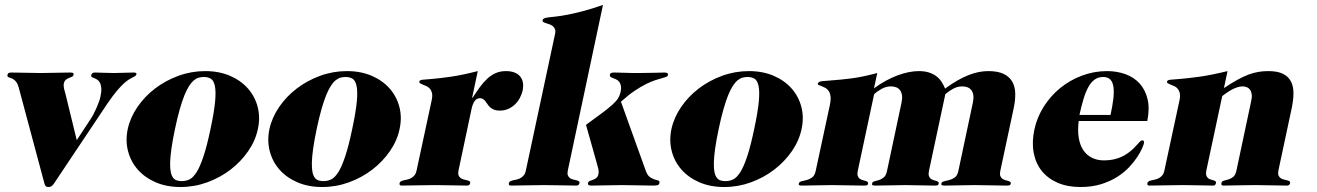

<svg xmlns="http://www.w3.org/2000/svg" viewBox="-20 -750 5336 778"><path d="M291 -182.1 346.2 -266.1Q352.5 -275.4 358.9 -287.4Q365.2 -299.3 370.6 -311.8Q376 -324.2 380.4 -336.2Q384.8 -348.1 386.7 -356.9Q391.6 -379.4 390.4 -393.1Q389.2 -406.7 384.8 -415Q380.4 -423.3 374 -427.2Q367.7 -431.2 361.8 -433.3Q356 -435.5 352.3 -437.7Q348.6 -439.9 349.6 -444.8Q350.6 -450.2 354 -453.1Q357.4 -456.1 364.7 -456.1Q383.3 -456.1 402.1 -455.1Q420.9 -454.1 441.4 -454.1Q460.9 -454.1 481.2 -455.1Q501.5 -456.1 521 -456.1Q526.4 -456.1 530 -454.8Q533.7 -453.6 532.7 -449.2Q531.7 -444.3 528.3 -442.1Q524.9 -439.9 518.8 -437Q512.7 -434.1 503.7 -428.7Q494.6 -423.3 481.7 -411.6Q468.8 -399.9 452.4 -380.4Q436 -360.8 415 -330.1L199.7 -7.8Q194.3 0.5 189.2 4.2Q184.1 7.8 176.3 7.8Q168.9 7.8 165.3 4.2Q161.6 0.5 159.7 -7.8L55.7 -396Q52.2 -408.7 47.1 -416Q42 -423.3 36.6 -427.2Q31.2 -431.2 26.1 -432.9Q21 -434.6 17.1 -436Q13.2 -437.5 11.2 -439.7Q9.3 -441.9 10.3 -446.8Q11.7 -453.1 16.1 -454.6Q20.5 -456.1 27.3 -456.1Q57.6 -456.1 86.7 -455.1Q115.7 -454.1 145.5 -454.1Q174.8 -454.1 204.8 -455.1Q234.9 -456.1 264.2 -456.1Q271.5 -456.1 275.4 -454.6Q279.3 -453.1 277.8 -446.8Q276.9 -441.4 271.5 -439Q266.1 -436.5 259.5 -434.1Q252.9 -431.6 247.1 -427Q241.2 -422.4 238.8 -412.1Q236.8 -402.3 239.7 -390.1Q242.7 -377.9 245.6 -368.2Z M497.6 -227.1Q507.8 -273.9 536.9 -316.4Q565.9 -358.9 608.4 -391.4Q650.9 -423.8 703.1 -442.9Q755.4 -461.9 811.5 -461.9Q867.7 -461.9 911.9 -442.9Q956.1 -423.8 984.6 -391.4Q1013.2 -358.9 1024.2 -316.4Q1035.2 -273.9 1024.9 -227.1Q1015.1 -180.2 985.8 -137.7Q956.5 -95.2 914.3 -62.7Q872.1 -30.3 819.8 -11.2Q767.6 7.8 711.4 7.8Q655.3 7.8 611.1 -11.2Q566.9 -30.3 538.3 -62.7Q509.8 -95.2 498.8 -137.7Q487.8 -180.2 497.6 -227.1ZM689 -227.1Q679.2 -180.7 674.6 -147.2Q669.9 -113.8 669.4 -90.3Q668.9 -66.9 672.1 -52.2Q675.3 -37.6 681.6 -29.5Q688 -21.5 697 -18.8Q706.1 -16.1 716.8 -16.1Q732.9 -16.1 747.6 -22.9Q762.2 -29.8 776.4 -52Q790.5 -74.2 804.4 -116Q818.4 -157.7 833 -227.1Q847.7 -296.4 851.6 -338.1Q855.5 -379.9 850.6 -402.1Q845.7 -424.3 834 -431.2Q822.3 -438 806.2 -438Q795.4 -438 785.4 -435.3Q775.4 -432.6 765.6 -424.6Q755.9 -416.5 746.3 -401.9Q736.8 -387.2 727.3 -363.8Q717.8 -340.3 708.3 -306.9Q698.7 -273.4 689 -227.1Z M1071.8 -227.1Q1082 -273.9 1111.1 -316.4Q1140.1 -358.9 1182.6 -391.4Q1225.1 -423.8 1277.3 -442.9Q1329.6 -461.9 1385.7 -461.9Q1441.9 -461.9 1486.1 -442.9Q1530.3 -423.8 1558.8 -391.4Q1587.4 -358.9 1598.4 -316.4Q1609.4 -273.9 1599.1 -227.1Q1589.4 -180.2 1560.1 -137.7Q1530.8 -95.2 1488.5 -62.7Q1446.3 -30.3 1394 -11.2Q1341.8 7.8 1285.6 7.8Q1229.5 7.8 1185.3 -11.2Q1141.1 -30.3 1112.5 -62.7Q1084 -95.2 1073 -137.7Q1062 -180.2 1071.8 -227.1ZM1263.2 -227.1Q1253.4 -180.7 1248.8 -147.2Q1244.1 -113.8 1243.7 -90.3Q1243.2 -66.9 1246.3 -52.2Q1249.5 -37.6 1255.9 -29.5Q1262.2 -21.5 1271.2 -18.8Q1280.3 -16.1 1291 -16.1Q1307.1 -16.1 1321.8 -22.9Q1336.4 -29.8 1350.6 -52Q1364.7 -74.2 1378.7 -116Q1392.6 -157.7 1407.2 -227.1Q1421.9 -296.4 1425.8 -338.1Q1429.7 -379.9 1424.8 -402.1Q1419.9 -424.3 1408.2 -431.2Q1396.5 -438 1380.4 -438Q1369.6 -438 1359.6 -435.3Q1349.6 -432.6 1339.8 -424.6Q1330.1 -416.5 1320.6 -401.9Q1311 -387.2 1301.5 -363.8Q1292 -340.3 1282.5 -306.9Q1272.9 -273.4 1263.2 -227.1Z M1729.5 -345.2Q1732.9 -362.3 1730.5 -373Q1728 -383.8 1721.9 -390.6Q1715.8 -397.5 1708 -400.9Q1700.2 -404.3 1693.6 -407Q1687 -409.7 1682.6 -412.4Q1678.2 -415 1679.2 -419.9Q1680.7 -425.8 1693.1 -427Q1705.6 -428.2 1733.4 -430.4Q1761.2 -432.6 1805.9 -439Q1850.6 -445.3 1916 -461.9L1893.1 -354H1895Q1910.6 -377.9 1925 -397.7Q1939.5 -417.5 1955.3 -431.9Q1971.2 -446.3 1989.3 -454.1Q2007.3 -461.9 2030.8 -461.9Q2049.8 -461.9 2064 -456.5Q2078.1 -451.2 2086.9 -441.2Q2095.7 -431.2 2098.6 -416.5Q2101.6 -401.9 2097.7 -382.8Q2094.2 -367.7 2086.4 -353Q2078.6 -338.4 2066.7 -326.9Q2054.7 -315.4 2039.1 -308.6Q2023.4 -301.8 2004.9 -301.8Q1991.2 -301.8 1982.2 -305.4Q1973.1 -309.1 1966.8 -314.7Q1960.4 -320.3 1956.1 -326.9Q1951.7 -333.5 1947.3 -339.1Q1942.9 -344.7 1937.7 -348.4Q1932.6 -352.1 1925.3 -352.1Q1911.6 -352.1 1903.6 -340.8Q1895.5 -329.6 1891.1 -310.1L1837.9 -59.1Q1835.4 -46.9 1838.1 -39.8Q1840.8 -32.7 1846.4 -28.6Q1852.1 -24.4 1859.4 -22.7Q1866.7 -21 1872.8 -19.5Q1878.9 -18.1 1882.6 -15.6Q1886.2 -13.2 1885.3 -7.8Q1884.3 -3.9 1881.6 -1Q1878.9 2 1872.1 2Q1843.3 2 1811.3 1Q1779.3 0 1741.2 0Q1703.1 0 1669.9 1Q1636.7 2 1608.4 2Q1601.6 2 1599.9 -1Q1598.1 -3.9 1599.1 -7.8Q1600.1 -13.2 1605 -15.6Q1609.9 -18.1 1616.7 -19.5Q1623.5 -21 1631.3 -22.7Q1639.2 -24.4 1646.5 -28.6Q1653.8 -32.7 1659.7 -39.8Q1665.5 -46.9 1668 -59.1Z M2280.8 -59.1Q2278.3 -46.9 2281 -39.8Q2283.7 -32.7 2289.3 -28.6Q2294.9 -24.4 2302.2 -22.7Q2309.6 -21 2315.7 -19.5Q2321.8 -18.1 2325.4 -15.6Q2329.1 -13.2 2328.1 -7.8Q2327.1 -3.9 2324.5 -1Q2321.8 2 2314.9 2Q2286.1 2 2254.2 1Q2222.2 0 2184.1 0Q2145.5 0 2112.5 1Q2079.6 2 2051.3 2Q2044.4 2 2042.7 -1Q2041 -3.9 2042 -7.8Q2043 -13.2 2047.9 -15.6Q2052.7 -18.1 2059.6 -19.5Q2066.4 -21 2074.2 -22.7Q2082 -24.4 2089.4 -28.6Q2096.7 -32.7 2102.5 -39.8Q2108.4 -46.9 2110.8 -59.1L2229 -611.8Q2231.9 -624.5 2228.8 -632.1Q2225.6 -639.6 2219.7 -644.3Q2213.9 -648.9 2206.3 -651.6Q2198.7 -654.3 2192.4 -656.2Q2186 -658.2 2181.9 -660.6Q2177.7 -663.1 2178.7 -668Q2180.2 -673.8 2185.8 -676Q2191.4 -678.2 2203.1 -679.7Q2214.8 -681.2 2233.4 -683.1Q2252 -685.1 2278.8 -690.2Q2305.7 -695.3 2341.3 -704.6Q2377 -713.9 2423.3 -730ZM2354.5 -244.1Q2394 -272.9 2419.9 -292.2Q2445.8 -311.5 2461.4 -325.7Q2477.1 -339.8 2484.1 -351.1Q2491.2 -362.3 2494.1 -375Q2498 -392.1 2495.8 -402.6Q2493.7 -413.1 2488.5 -419.2Q2483.4 -425.3 2476.3 -428.5Q2469.2 -431.6 2463.4 -433.8Q2457.5 -436 2453.9 -438.7Q2450.2 -441.4 2451.2 -446.8Q2452.1 -452.1 2456.3 -454.1Q2460.4 -456.1 2467.3 -456.1Q2474.6 -456.1 2485.4 -455.8Q2496.1 -455.6 2509.3 -455.1Q2522.5 -454.6 2537.6 -454.3Q2552.7 -454.1 2567.9 -454.1Q2604.5 -454.1 2630.9 -455.1Q2657.2 -456.1 2672.4 -456.1Q2681.2 -456.1 2684.3 -453.4Q2687.5 -450.7 2686.5 -445.8Q2685.5 -440.9 2679.4 -438.5Q2673.3 -436 2662.1 -433.1Q2650.9 -430.2 2635 -425Q2619.1 -419.9 2598.4 -409.7Q2577.6 -399.4 2552 -382.3Q2526.4 -365.2 2496.1 -337.9L2596.7 -58.1Q2603.5 -39.1 2613.8 -32.2Q2624 -25.4 2633.1 -22.7Q2642.1 -20 2647.9 -18.3Q2653.8 -16.6 2651.9 -7.8Q2650.9 -2 2645.5 0Q2640.1 2 2625 2Q2595.7 2 2565.4 1Q2535.2 0 2500 0Q2469.2 0 2438.5 1Q2407.7 2 2377 2Q2369.6 2 2365.7 0Q2361.8 -2 2362.8 -8.8Q2364.3 -14.6 2370.1 -16.8Q2376 -19 2382.8 -21.5Q2389.6 -23.9 2396 -28.6Q2402.3 -33.2 2404.8 -43.9Q2407.2 -55.2 2403.8 -68.4Q2400.4 -81.5 2396.5 -95.2Z M2700.7 -227.1Q2710.9 -273.9 2740 -316.4Q2769 -358.9 2811.5 -391.4Q2854 -423.8 2906.2 -442.9Q2958.5 -461.9 3014.6 -461.9Q3070.8 -461.9 3115 -442.9Q3159.2 -423.8 3187.7 -391.4Q3216.3 -358.9 3227.3 -316.4Q3238.3 -273.9 3228 -227.1Q3218.3 -180.2 3189 -137.7Q3159.7 -95.2 3117.4 -62.7Q3075.2 -30.3 3022.9 -11.2Q2970.7 7.8 2914.6 7.8Q2858.4 7.8 2814.2 -11.2Q2770 -30.3 2741.5 -62.7Q2712.9 -95.2 2701.9 -137.7Q2690.9 -180.2 2700.7 -227.1ZM2892.1 -227.1Q2882.3 -180.7 2877.7 -147.2Q2873 -113.8 2872.6 -90.3Q2872.1 -66.9 2875.2 -52.2Q2878.4 -37.6 2884.8 -29.5Q2891.1 -21.5 2900.1 -18.8Q2909.2 -16.1 2919.9 -16.1Q2936 -16.1 2950.7 -22.9Q2965.3 -29.8 2979.5 -52Q2993.7 -74.2 3007.6 -116Q3021.5 -157.7 3036.1 -227.1Q3050.8 -296.4 3054.7 -338.1Q3058.6 -379.9 3053.7 -402.1Q3048.8 -424.3 3037.1 -431.2Q3025.4 -438 3009.3 -438Q2998.5 -438 2988.5 -435.3Q2978.5 -432.6 2968.8 -424.6Q2959 -416.5 2949.5 -401.9Q2939.9 -387.2 2930.4 -363.8Q2920.9 -340.3 2911.4 -306.9Q2901.9 -273.4 2892.1 -227.1Z M4033.2 -57.1Q4030.8 -44.9 4033.2 -37.6Q4035.6 -30.3 4040.8 -26.4Q4045.9 -22.5 4052.2 -20.5Q4058.6 -18.6 4064.2 -17.1Q4069.8 -15.6 4073.2 -13.2Q4076.7 -10.7 4075.7 -5.9Q4074.7 -0.5 4070.6 0.7Q4066.4 2 4057.1 2Q4024.9 2 3993.2 1Q3961.4 0 3929.2 0Q3897 0 3865.7 1Q3834.5 2 3810.1 2Q3801.3 2 3797.4 0.7Q3793.5 -0.5 3794.4 -5.9Q3795.9 -13.2 3805.4 -15.4Q3814.9 -17.6 3826.7 -20.5Q3838.4 -23.4 3848.9 -31Q3859.4 -38.6 3863.3 -57.1L3921.9 -333Q3925.8 -350.6 3924.1 -363.3Q3922.4 -376 3916.5 -384Q3910.6 -392.1 3901.1 -396Q3891.6 -399.9 3879.4 -399.9Q3858.9 -399.9 3840.8 -389.6Q3822.8 -379.4 3810.5 -368.2L3744.1 -57.1Q3741.7 -44.9 3743.9 -37.6Q3746.1 -30.3 3750.7 -26.4Q3755.4 -22.5 3761.7 -20.5Q3768.1 -18.6 3773.2 -17.1Q3778.3 -15.6 3781.5 -13.2Q3784.7 -10.7 3783.7 -5.9Q3782.7 -0.5 3778.6 0.7Q3774.4 2 3765.1 2Q3735.8 2 3706.5 1Q3677.2 0 3647.9 0Q3618.7 0 3588.6 1Q3558.6 2 3529.3 2Q3520 2 3516.4 0.7Q3512.7 -0.5 3513.7 -5.9Q3515.1 -13.2 3523.4 -15.4Q3531.7 -17.6 3541.7 -20.5Q3551.8 -23.4 3561 -31Q3570.3 -38.6 3574.2 -57.1L3632.8 -333Q3636.7 -350.6 3635 -363.3Q3633.3 -376 3627.4 -384Q3621.6 -392.1 3612.1 -396Q3602.5 -399.9 3590.3 -399.9Q3569.8 -399.9 3551.8 -389.6Q3533.7 -379.4 3522 -368.2L3455.6 -57.1Q3453.1 -44.9 3455.6 -37.6Q3458 -30.3 3462.9 -26.4Q3467.8 -22.5 3474.4 -20.5Q3481 -18.6 3486.3 -17.1Q3491.7 -15.6 3495.1 -13.2Q3498.5 -10.7 3497.6 -5.9Q3496.6 -0.5 3492.4 0.7Q3488.3 2 3479 2Q3446.8 2 3415 1Q3383.3 0 3351.1 0Q3318.8 0 3287.6 1Q3256.3 2 3231.9 2Q3223.1 2 3219.5 0.7Q3215.8 -0.5 3216.8 -5.9Q3218.3 -13.2 3227.8 -15.4Q3237.3 -17.6 3248.8 -20.5Q3260.3 -23.4 3270.8 -31Q3281.2 -38.6 3285.2 -57.1L3342.8 -325.2Q3347.2 -346.7 3345.2 -360.4Q3343.3 -374 3337.4 -382.1Q3331.5 -390.1 3323.7 -394.3Q3315.9 -398.4 3309.1 -400.9Q3302.2 -403.3 3297.6 -405.3Q3293 -407.2 3293.9 -411.1Q3295.9 -419.4 3311 -421.1Q3326.2 -422.9 3356 -424.8Q3385.7 -426.8 3430.2 -432.4Q3474.6 -438 3534.7 -454.1L3521.5 -392.1Q3544.9 -409.2 3568.8 -422.4Q3592.8 -435.5 3616.2 -444.3Q3639.6 -453.1 3661.6 -457.5Q3683.6 -461.9 3702.6 -461.9Q3726.6 -461.9 3744.1 -456.3Q3761.7 -450.7 3774.4 -440.9Q3787.1 -431.2 3795.4 -418.2Q3803.7 -405.3 3809.6 -391.1Q3836.9 -411.1 3860.8 -424.6Q3884.8 -438 3906.2 -446.3Q3927.7 -454.6 3947 -458.3Q3966.3 -461.9 3984.9 -461.9Q4022.5 -461.9 4045.9 -450.9Q4069.3 -439.9 4081.1 -420.2Q4092.8 -400.4 4093.8 -373Q4094.7 -345.7 4087.9 -313Z M4480 -284.2Q4487.8 -320.3 4491.2 -348.6Q4494.6 -377 4491.9 -397Q4489.3 -417 4479.2 -427.5Q4469.2 -438 4449.7 -438Q4430.2 -438 4415.5 -427.5Q4400.9 -417 4389.9 -397Q4378.9 -377 4370.4 -348.6Q4361.8 -320.3 4354 -284.2ZM4351.1 -259.8Q4346.2 -221.7 4351.1 -191.9Q4356 -162.1 4369.4 -141.8Q4382.8 -121.6 4404.3 -110.8Q4425.8 -100.1 4453.6 -100.1Q4474.1 -100.1 4491.5 -103.8Q4508.8 -107.4 4523.4 -114Q4538.1 -120.6 4550.5 -129.6Q4563 -138.7 4574.7 -149.9Q4589.4 -165 4596.2 -173.1Q4603 -181.2 4608.9 -181.2Q4617.7 -181.2 4615.2 -168.9Q4614.3 -164.1 4607.9 -149.2Q4601.6 -134.3 4588.9 -114.7Q4576.2 -95.2 4556.2 -73.5Q4536.1 -51.8 4507.8 -33.7Q4479.5 -15.6 4442.4 -3.9Q4405.3 7.8 4357.9 7.8Q4305.2 7.8 4265.4 -9.5Q4225.6 -26.9 4200.9 -57.9Q4176.3 -88.9 4168.5 -131.6Q4160.6 -174.3 4171.4 -225.1Q4182.1 -274.9 4209.5 -318.1Q4236.8 -361.3 4276.1 -393.3Q4315.4 -425.3 4364.3 -443.6Q4413.1 -461.9 4465.8 -461.9Q4505.9 -461.9 4540.3 -449.5Q4574.7 -437 4597.7 -411.9Q4620.6 -386.7 4629.9 -348.9Q4639.2 -311 4628.9 -259.8Z M4759.8 -345.2Q4763.2 -362.3 4760.5 -373Q4757.8 -383.8 4752 -390.6Q4746.1 -397.5 4738.3 -400.9Q4730.5 -404.3 4723.6 -407Q4716.8 -409.7 4712.4 -412.4Q4708 -415 4709 -419.9Q4710.4 -425.8 4723.1 -427Q4735.8 -428.2 4764.4 -430.4Q4793 -432.6 4839.4 -439Q4885.7 -445.3 4954.1 -461.9L4939.5 -393.1Q4969.7 -413.1 4993.9 -426.5Q5018.1 -439.9 5039.1 -447.8Q5060.1 -455.6 5079.3 -458.7Q5098.6 -461.9 5119.1 -461.9Q5156.7 -461.9 5178.7 -450.9Q5200.7 -439.9 5210.9 -420.2Q5221.2 -400.4 5221.2 -373Q5221.2 -345.7 5214.4 -313L5160.2 -59.1Q5157.7 -46.9 5160.4 -39.8Q5163.1 -32.7 5168.7 -28.6Q5174.3 -24.4 5181.6 -22.7Q5189 -21 5195.1 -19.5Q5201.2 -18.1 5204.8 -15.6Q5208.5 -13.2 5207.5 -7.8Q5206.5 -3.9 5203.9 -1Q5201.2 2 5194.3 2Q5165.5 2 5133.5 1Q5101.6 0 5063.5 0Q5024.9 0 4992.9 1Q4960.9 2 4938.5 2Q4931.6 2 4929.9 -1Q4928.2 -3.9 4929.2 -7.8Q4930.7 -15.6 4939 -17.8Q4947.3 -20 4957.5 -22.9Q4967.8 -25.9 4977.1 -33.2Q4986.3 -40.5 4990.2 -59.1L5049.8 -339.8Q5053.7 -356.4 5052 -367.9Q5050.3 -379.4 5045.2 -386.5Q5040 -393.6 5032.2 -396.7Q5024.4 -399.9 5015.6 -399.9Q5005.9 -399.9 4995.1 -396.7Q4984.4 -393.6 4973.6 -387.9Q4962.9 -382.3 4952.4 -375.2Q4941.9 -368.2 4932.6 -360.8L4868.2 -59.1Q4865.7 -46.9 4867.9 -39.8Q4870.1 -32.7 4874.8 -28.6Q4879.4 -24.4 4885.5 -22.7Q4891.6 -21 4896.7 -19.5Q4901.9 -18.1 4905 -15.6Q4908.2 -13.2 4907.2 -7.8Q4906.2 -3.9 4903.8 -1Q4901.4 2 4894.5 2Q4871.6 2 4840.6 1Q4809.6 0 4771.5 0Q4732.9 0 4700 1Q4667 2 4638.2 2Q4631.3 2 4629.9 -1Q4628.4 -3.9 4629.4 -7.8Q4630.4 -13.2 4635.3 -15.6Q4640.1 -18.1 4647 -19.5Q4653.8 -21 4661.6 -22.7Q4669.4 -24.4 4676.8 -28.6Q4684.1 -32.7 4689.9 -39.8Q4695.8 -46.9 4698.2 -59.1Z"/></svg>

Font: XB Zar
Style: Bold Italic
Weight: 700
Italic angle: -12°
Designer: Behnam
Foundry: Irmug
Version: Version 8.005 2009